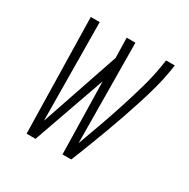

<svg xmlns="http://www.w3.org/2000/svg" viewBox="-126 -647 753 764"><g transform="rotate(30 250.0 -265.0)"><path d="M91 0 80 -530H121L125 -79L247 -438L245 -530H285L289 -71Q309 -125 328 -178.5Q347 -232 364.5 -286Q382 -340 397.5 -394.5Q413 -449 422 -504L426 -530H466L462 -504Q455 -461 443.5 -418.5Q432 -376 418.5 -334Q405 -292 390.5 -250Q376 -208 360.5 -166.5Q345 -125 329 -83Q313 -41 296 0H256L249 -332L132 0Z"/></g></svg>

Font: Iosevka Slab XLtObl
Style: Regular
Weight: 200
Italic angle: -9°
Monospace: yes
Designer: Belleve Invis
Foundry: Belleve Invis
Version: Version 11.1.1; ttfautohint (v1.8.3)